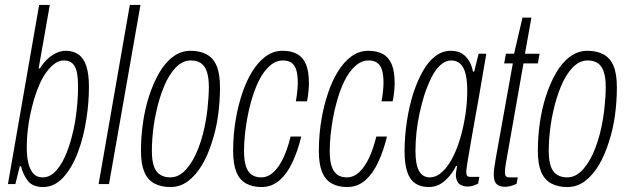

<svg xmlns="http://www.w3.org/2000/svg" viewBox="-20 -743 2537 775"><path d="M154 12Q112 12 92.5 -13Q73 -38 65 -72H60L42 0H12L138 -723H181L136 -467H141Q155 -489 172 -505Q189 -521 208 -529.5Q227 -538 246 -538Q276 -538 297 -523Q318 -508 328.5 -476Q339 -444 339 -393Q339 -361 336.5 -329Q334 -297 329 -265Q318 -190 294 -127Q270 -64 234.5 -26Q199 12 154 12ZM152 -27Q179 -27 201 -48.5Q223 -70 240 -106Q257 -142 269 -188Q278 -220 283.5 -254.5Q289 -289 292 -324Q295 -359 295 -392Q295 -429 290 -452.5Q285 -476 272 -487.5Q259 -499 238 -499Q219 -499 202 -487Q185 -475 169 -454Q153 -433 140.5 -405Q128 -377 118 -344Q109 -313 102 -280Q95 -247 91.5 -213.5Q88 -180 88 -148Q88 -110 95 -82.5Q102 -55 116 -41Q130 -27 152 -27Z M378 0 504 -723H547L420 0Z M668 12Q630 12 603 -2.5Q576 -17 562.5 -49Q549 -81 549 -134Q549 -190 557 -246.5Q565 -303 581 -353Q598 -406 622 -448Q646 -490 678.5 -514Q711 -538 749 -538Q787 -538 814 -523.5Q841 -509 854.5 -477Q868 -445 868 -390Q868 -333 860 -275.5Q852 -218 835 -168Q819 -116 794.5 -75.5Q770 -35 738.5 -11.5Q707 12 668 12ZM667 -27Q703 -27 732 -60Q761 -93 781 -145.5Q801 -198 811 -258Q815 -281 817.5 -304Q820 -327 821.5 -349.5Q823 -372 823 -392Q823 -430 815 -453.5Q807 -477 791 -488Q775 -499 750 -499Q717 -499 689.5 -470.5Q662 -442 642.5 -395Q623 -348 611 -293Q605 -267 601 -239.5Q597 -212 595 -185Q593 -158 593 -134Q593 -96 601 -72.5Q609 -49 626 -38Q643 -27 667 -27Z M1035 12Q999 12 973 -2.5Q947 -17 934 -49Q921 -81 921 -134Q921 -168 924 -202Q927 -236 933 -269Q942 -319 958 -367Q974 -415 997.5 -453.5Q1021 -492 1052 -515Q1083 -538 1121 -538Q1156 -538 1180 -524.5Q1204 -511 1215.5 -482.5Q1227 -454 1227 -407Q1227 -394 1225 -372.5Q1223 -351 1219 -334H1174Q1177 -348 1179.5 -370.5Q1182 -393 1182 -408Q1182 -440 1176 -460Q1170 -480 1156.5 -489.5Q1143 -499 1122 -499Q1093 -499 1068 -476.5Q1043 -454 1024.5 -416.5Q1006 -379 993 -331Q984 -299 978 -265.5Q972 -232 968.5 -198.5Q965 -165 965 -134Q965 -96 972.5 -72.5Q980 -49 995.5 -38Q1011 -27 1034 -27Q1062 -27 1085 -49Q1108 -71 1125 -108.5Q1142 -146 1153 -192H1196Q1182 -134 1160.5 -88Q1139 -42 1108 -15Q1077 12 1035 12Z M1381 12Q1345 12 1319 -2.5Q1293 -17 1280 -49Q1267 -81 1267 -134Q1267 -168 1270 -202Q1273 -236 1279 -269Q1288 -319 1304 -367Q1320 -415 1343.5 -453.5Q1367 -492 1398 -515Q1429 -538 1467 -538Q1502 -538 1526 -524.5Q1550 -511 1561.5 -482.5Q1573 -454 1573 -407Q1573 -394 1571 -372.5Q1569 -351 1565 -334H1520Q1523 -348 1525.5 -370.5Q1528 -393 1528 -408Q1528 -440 1522 -460Q1516 -480 1502.5 -489.5Q1489 -499 1468 -499Q1439 -499 1414 -476.5Q1389 -454 1370.5 -416.5Q1352 -379 1339 -331Q1330 -299 1324 -265.5Q1318 -232 1314.5 -198.5Q1311 -165 1311 -134Q1311 -96 1318.5 -72.5Q1326 -49 1341.5 -38Q1357 -27 1380 -27Q1408 -27 1431 -49Q1454 -71 1471 -108.5Q1488 -146 1499 -192H1542Q1528 -134 1506.5 -88Q1485 -42 1454 -15Q1423 12 1381 12Z M1710 12Q1678 12 1656 -3Q1634 -18 1623.5 -50Q1613 -82 1613 -133Q1613 -192 1622.5 -254.5Q1632 -317 1650 -372Q1666 -419 1687.5 -457Q1709 -495 1737.5 -516.5Q1766 -538 1799 -538Q1828 -538 1845.5 -526.5Q1863 -515 1874 -496Q1885 -477 1889 -454H1894L1912 -526H1943L1923 -410Q1919 -384 1911.5 -342.5Q1904 -301 1895.5 -253.5Q1887 -206 1879.5 -162.5Q1872 -119 1867 -88.5Q1862 -58 1862 -50Q1862 -39 1865 -34Q1868 -29 1881 -29H1915L1910 -2Q1901 3 1889.5 6.5Q1878 10 1867 10Q1850 10 1836 1Q1822 -8 1820 -34Q1820 -42 1821.5 -51.5Q1823 -61 1825 -72L1821 -74Q1806 -41 1777 -14.5Q1748 12 1710 12ZM1715 -27Q1737 -27 1757 -42.5Q1777 -58 1794 -84.5Q1811 -111 1824.5 -146Q1838 -181 1847 -220Q1853 -246 1857.5 -273Q1862 -300 1864 -326.5Q1866 -353 1866 -378Q1866 -417 1859.5 -444Q1853 -471 1838.5 -485Q1824 -499 1801 -499Q1779 -499 1758.5 -481Q1738 -463 1722 -431Q1706 -399 1693 -360Q1682 -325 1673.5 -285.5Q1665 -246 1661 -208Q1657 -170 1657 -134Q1657 -79 1671.5 -53Q1686 -27 1715 -27Z M2019 11Q2002 11 1991.5 5Q1981 -1 1977 -12Q1973 -23 1973 -38Q1973 -52 1975.5 -68Q1978 -84 1981 -103L2050 -487H2015L2022 -526H2055L2089 -672H2125L2099 -526H2158L2151 -487H2093L2022 -84Q2021 -77 2019.5 -65.5Q2018 -54 2018 -49Q2018 -37 2022 -32Q2026 -27 2036 -27H2070L2065 -1Q2059 2 2050.5 5Q2042 8 2033.5 9.5Q2025 11 2019 11Z M2270 12Q2232 12 2205 -2.5Q2178 -17 2164.5 -49Q2151 -81 2151 -134Q2151 -190 2159 -246.5Q2167 -303 2183 -353Q2200 -406 2224 -448Q2248 -490 2280.5 -514Q2313 -538 2351 -538Q2389 -538 2416 -523.5Q2443 -509 2456.5 -477Q2470 -445 2470 -390Q2470 -333 2462 -275.5Q2454 -218 2437 -168Q2421 -116 2396.5 -75.5Q2372 -35 2340.5 -11.5Q2309 12 2270 12ZM2269 -27Q2305 -27 2334 -60Q2363 -93 2383 -145.5Q2403 -198 2413 -258Q2417 -281 2419.5 -304Q2422 -327 2423.5 -349.5Q2425 -372 2425 -392Q2425 -430 2417 -453.5Q2409 -477 2393 -488Q2377 -499 2352 -499Q2319 -499 2291.5 -470.5Q2264 -442 2244.5 -395Q2225 -348 2213 -293Q2207 -267 2203 -239.5Q2199 -212 2197 -185Q2195 -158 2195 -134Q2195 -96 2203 -72.5Q2211 -49 2228 -38Q2245 -27 2269 -27Z"/></svg>

Font: Archivo ExtraCondensed Thin
Style: Italic
Weight: 250
Width: 2
Italic angle: -10°
Designer: Hector Gatti
Foundry: Omnibus-Type
Version: Version 2.001